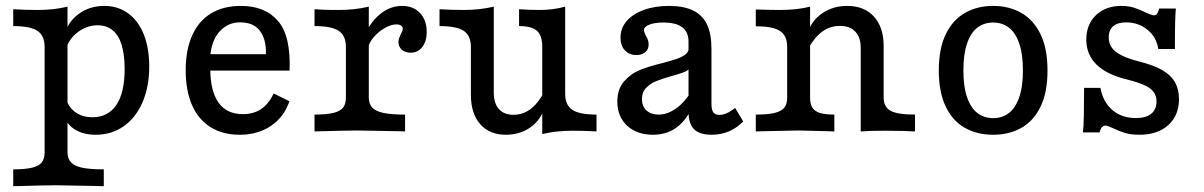

<svg xmlns="http://www.w3.org/2000/svg" viewBox="-20 -447 4096 653"><path d="M131.7 71V-287.3Q131.7 -326 107.3 -342.1Q83 -358.3 25 -358.3V-415.6Q66.3 -413.1 107.1 -413.1Q164.9 -413.1 209.6 -424.4V70.4Q209.6 92.3 221.2 104.9Q232.7 117.6 259.2 123.3Q285.8 129 333 129V186.3L306.2 185.5Q197 183.1 170.6 183.1Q137.4 183.1 25 186.3V129Q65.8 129 88.9 123.4Q112 117.7 121.8 105.6Q131.7 93.5 131.7 71ZM199.8 -48.4 208.2 -99.9Q220.8 -74.1 242.6 -61.1Q264.4 -48.2 293.9 -48.2Q347.5 -48.2 375.7 -89.9Q403.9 -131.6 403.9 -212.2Q403.9 -261.2 393.7 -294.4Q383.5 -327.6 362.8 -344.3Q342.1 -361 312.2 -361Q276.5 -361 246.1 -338.8Q215.7 -316.5 204 -280.7L198.4 -324.2Q208.5 -370.2 246.2 -398.5Q283.9 -426.9 334.8 -426.9Q380.9 -426.9 415.6 -401.8Q450.3 -376.7 468.9 -330.1Q487.5 -283.6 487.5 -221.1Q487.5 -151.5 464.6 -98.9Q441.7 -46.3 400.6 -17.5Q359.4 11.3 305.7 11.3Q266.2 11.3 238.7 -4.2Q211.2 -19.6 199.8 -48.4Z M611.6 -208.1Q611.6 -277.4 633.6 -326.7Q655.7 -375.9 697.7 -401.4Q739.7 -426.9 799.2 -426.9Q881.6 -426.9 925.6 -375.6Q969.6 -324.3 964.8 -206.9H664.3L663.5 -262.6H884.4Q886.1 -311.8 864.6 -341.4Q843 -371 796 -371Q755.8 -371 727.3 -340.4Q698.7 -309.8 694.3 -249.2L696.7 -245.8Q695.2 -230.3 695.2 -214.2Q695.2 -137.5 723.1 -98.1Q750.9 -58.8 806.2 -58.8Q842.1 -58.8 867.7 -75.8Q893.2 -92.8 911 -129.1L964.3 -102.7Q946.1 -49 901.5 -18.9Q856.9 11.3 795 11.3Q737.5 11.3 696.1 -14.5Q654.7 -40.4 633.1 -89.6Q611.6 -138.8 611.6 -208.1Z M1156.4 -115.3V-287.3Q1156.4 -326 1132 -342.1Q1107.7 -358.3 1049.7 -358.3V-415.6L1079.4 -413.9Q1097.1 -413.1 1132.2 -413.1Q1187.1 -413.1 1234.3 -424.4V-115.9Q1234.3 -93.9 1245.8 -81.3Q1257.3 -68.7 1283.8 -63Q1310.3 -57.3 1357.7 -57.3V0L1331 -0.8Q1222.1 -3.2 1195.6 -3.2Q1161.9 -3.2 1049.7 0V-57.3Q1090.5 -57.3 1113.6 -62.9Q1136.7 -68.5 1146.6 -80.7Q1156.4 -92.8 1156.4 -115.3ZM1335.1 -304Q1335.1 -311.3 1337.9 -318.6Q1340.6 -325.9 1343.7 -332.4Q1346.1 -336.5 1348 -340.9Q1350 -345.4 1350 -349.4Q1350 -356 1344.1 -360Q1338.2 -364 1327.8 -364Q1310.4 -364 1289 -351.9Q1267.6 -339.8 1251.3 -320.9Q1235 -302 1231 -282L1226.4 -341.2Q1249.8 -383.4 1280.7 -405.1Q1311.6 -426.9 1347.8 -426.9Q1385.7 -426.9 1408.5 -402.6Q1431.3 -378.4 1431.3 -338.5Q1431.3 -306.9 1416.4 -287.3Q1401.5 -267.8 1376.7 -267.8Q1357.9 -267.8 1346.5 -278Q1335.1 -288.3 1335.1 -304Z M1581.5 -125V-287.3Q1581.5 -326 1557.1 -342.1Q1532.8 -358.3 1474.8 -358.3V-415.6Q1515.3 -413.1 1556.8 -413.1Q1611.9 -413.1 1659.4 -424.4V-132Q1659.4 -95.5 1676.8 -76.1Q1694.2 -56.6 1726.5 -56.6Q1758.6 -56.6 1784.6 -76.3Q1810.7 -95.9 1832 -136.5L1829.2 -72.8Q1814.3 -33.4 1779.9 -11.1Q1745.5 11.3 1700.4 11.3Q1644.5 11.3 1613 -25Q1581.5 -61.2 1581.5 -125ZM1745.4 -358.3V-415.6Q1780.9 -413.1 1815.1 -413.1Q1862.4 -413.1 1902.2 -424.4V-128.2Q1902.2 -89.6 1926.5 -73.4Q1950.8 -57.3 2008.8 -57.3V0Q1969 -2.4 1926.8 -2.4Q1871.7 -2.4 1824.2 8.9V-287.7Q1824.2 -326.2 1806.2 -342.2Q1788.3 -358.3 1745.4 -358.3Z M2321.7 -66.5V-305Q2321.7 -338.1 2300.4 -354.2Q2279.2 -370.4 2235.9 -370.4Q2206.8 -370.4 2188.4 -363.2Q2170.1 -355.9 2170.1 -344.6Q2170.1 -341.2 2172.1 -335.8Q2174.2 -330.4 2176.6 -325.4Q2181.3 -318.1 2183.7 -310.8Q2186.1 -303.6 2186.1 -295.6Q2186.1 -279.4 2174.7 -269.6Q2163.3 -259.8 2144 -259.8Q2119.9 -259.8 2105.1 -276Q2090.3 -292.2 2090.3 -319.1Q2090.3 -350.7 2111.1 -375.1Q2131.8 -399.4 2169.4 -413.1Q2206.9 -426.9 2255.1 -426.9Q2305.2 -426.9 2337.2 -411.4Q2369.2 -395.8 2384.5 -363.9Q2399.7 -332 2399.7 -281.4V-93.7Q2399.7 -73.6 2406.1 -64.9Q2412.5 -56.2 2426.3 -56.2Q2437.5 -56.2 2449.1 -60.8Q2460.8 -65.4 2473.1 -74.6L2480.1 -80L2507.7 -34Q2485.3 -11.1 2458.6 0.1Q2431.8 11.3 2399.9 11.3Q2359.5 11.3 2340.6 -7.5Q2321.7 -26.3 2321.7 -66.5ZM2079.6 -101.5Q2079.6 -143.9 2102.4 -170.1Q2125.1 -196.2 2156.3 -208.9Q2187.5 -221.5 2235.6 -233.2Q2267.1 -241.6 2283.8 -247.5Q2300.5 -253.4 2311.5 -262.2Q2322.5 -271 2322.5 -284.3L2327.3 -218.6Q2321.8 -208 2307.7 -202.1Q2293.6 -196.3 2263.1 -188Q2231.3 -179 2211.6 -171Q2191.9 -163 2177.6 -148.2Q2163.2 -133.5 2163.2 -109.8Q2163.2 -85.9 2178.5 -71.6Q2193.8 -57.3 2219.9 -57.3Q2250.2 -57.3 2279.5 -78.3Q2308.9 -99.3 2333 -138.6L2332.3 -78.1Q2309.7 -32.6 2277.1 -10.6Q2244.5 11.3 2201 11.3Q2146.2 11.3 2112.9 -19.5Q2079.6 -50.3 2079.6 -101.5Z M2657.2 -115.3V-287.3Q2657.2 -313.1 2646.6 -328.5Q2635.9 -343.8 2612.8 -350.7Q2589.7 -357.6 2550.5 -357.6V-414.8Q2604.1 -413.1 2632.1 -413.1Q2691 -413.1 2735.1 -424.4V-115.3Q2735.1 -93.5 2742.9 -81Q2750.7 -68.5 2768.5 -62.9Q2786.4 -57.3 2817.6 -57.3V0L2794.4 -0.8Q2714.9 -3.2 2695.6 -3.2Q2676.9 -3.2 2580.3 -0.8L2550.5 0V-57.3Q2591.3 -57.3 2614.4 -62.9Q2637.5 -68.5 2647.4 -80.7Q2657.2 -92.8 2657.2 -115.3ZM2836.5 -358.9Q2803 -358.9 2776.2 -339.3Q2749.4 -319.6 2727.3 -279.1L2729.4 -342.8Q2745 -382.2 2780.5 -404.5Q2816 -426.9 2861.1 -426.9Q2919.3 -426.9 2952.3 -390.6Q2985.3 -354.3 2985.3 -290.6V-115.3Q2985.3 -83.1 3008.9 -70.2Q3032.4 -57.3 3092 -57.3V0Q3073.3 -0.8 3053.8 -1.6L2988.2 -2.4Q2937.3 -2.4 2907.4 0V-283.5Q2907.4 -320 2888.9 -339.5Q2870.4 -358.9 2836.5 -358.9Z M3172.9 -207.4Q3172.9 -282.1 3196.8 -331Q3220.7 -379.8 3262.2 -403.3Q3303.8 -426.9 3357.7 -426.9Q3411.7 -426.9 3453.2 -403.3Q3494.8 -379.8 3518.7 -331Q3542.6 -282.1 3542.6 -207.4Q3542.6 -132.6 3518.7 -83.8Q3494.8 -34.9 3453.2 -11.8Q3411.7 11.3 3357.7 11.3Q3303.8 11.3 3262.2 -11.8Q3220.7 -34.9 3196.8 -83.8Q3172.9 -132.6 3172.9 -207.4ZM3459 -207.4Q3459 -263.3 3446.1 -300Q3433.3 -336.6 3410.7 -353.5Q3388.1 -370.4 3357.7 -370.4Q3327.4 -370.4 3304.8 -353.5Q3282.2 -336.6 3269.3 -300Q3256.5 -263.3 3256.5 -207.4Q3256.5 -151.7 3269.3 -115.4Q3282.2 -79.1 3304.8 -62.1Q3327.4 -45.2 3357.7 -45.2Q3388.1 -45.2 3410.7 -62.1Q3433.3 -79.1 3446.1 -115.4Q3459 -151.7 3459 -207.4Z M3763.5 -11.9Q3756.2 -15.1 3749.4 -17.6Q3742.5 -20 3739.1 -20Q3733.3 -20 3728 -14.4Q3722.8 -8.8 3719.5 3.2H3663Q3665.4 -15.1 3666.2 -53Q3667 -91 3667 -148.2H3722.7Q3731.2 -100.2 3763.1 -72.8Q3794.9 -45.5 3843.4 -45.5Q3877.1 -45.5 3895.2 -60Q3913.3 -74.5 3913.3 -101.9Q3913.3 -120.8 3903.8 -133.9Q3894.4 -146.9 3873.1 -156.9Q3851.7 -166.8 3813.7 -176.5Q3744.4 -193.1 3709.4 -227.3Q3674.5 -261.6 3674.5 -311.9Q3674.5 -363.9 3707.4 -395.4Q3740.4 -426.9 3794 -426.9Q3818.2 -426.9 3837.1 -420.8Q3856 -414.8 3876.7 -404.4Q3884.7 -401.2 3892.3 -398Q3899.9 -394.8 3904.7 -394.8Q3911.2 -394.8 3914.9 -399.6Q3918.7 -404.5 3922.6 -418H3979.1Q3977.5 -402.9 3976.7 -371.6Q3975.9 -340.2 3975.9 -280.3H3919.4Q3913.2 -321.1 3882.3 -346Q3851.5 -370.9 3809.6 -370.9Q3781.1 -370.9 3765.9 -357.8Q3750.8 -344.7 3750.8 -319.4Q3750.8 -299.7 3761.5 -284.7Q3772.1 -269.8 3795.4 -258.3Q3818.8 -246.8 3856.9 -237.2Q3904.3 -225 3933.3 -208.3Q3962.3 -191.5 3976.1 -167.5Q3989.8 -143.4 3989.8 -109.9Q3989.8 -54.4 3953.4 -21.6Q3917 11.3 3855.4 11.3Q3826.6 11.3 3805.5 4.9Q3784.3 -1.5 3763.5 -11.9Z"/></svg>

Font: Playfair Micro SmCond SmLight
Style: Regular
Weight: 360
Width: 4
Designer: Claus Eggers Sørensen
Foundry: Claus Eggers Sørensen
Version: Version 2.100;Glyphs 3.2 (3219)